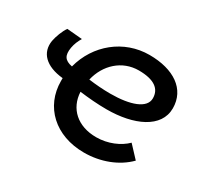

<svg xmlns="http://www.w3.org/2000/svg" viewBox="-113 -694 936 870"><g transform="rotate(30 355.0 -259.0)"><path d="M407 7C493 7 575 -24 629 -79L572 -140C538 -106 481 -81 420 -81C323 -81 260 -138 256 -224C303 -218 351 -214 398 -214C540 -214 656 -266 656 -368C656 -468 571 -525 444 -525C310 -525 199 -434 165 -304C124 -312 112 -332 119 -375C123 -397 131 -416 142 -434L62 -441C47 -420 34 -385 29 -359C18 -293 63 -246 155 -237V-222C155 -89 256 7 407 7ZM263 -292C283 -378 350 -440 437 -440C518 -440 555 -411 555 -362C555 -310 481 -284 377 -284C339 -284 300 -287 263 -292Z"/></g></svg>

Font: Fixel Display Medium
Style: Italic
Weight: 500
Italic angle: -10°
Designer: AlfaBravo + MacPaw
Foundry: Kyrylo Tkachov, Marchela Mozhyna, Serhii Makarenko, Maria Weinstein, Zakhar Kryvoshyya
Version: Version 1.210;Glyphs 3.2 (3217)